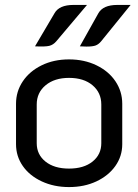

<svg xmlns="http://www.w3.org/2000/svg" viewBox="-20 -750 561 779"><path d="M45 -165V-329Q45 -379 72.5 -420Q100 -461 149 -485Q198 -509 260 -509Q322 -509 371.5 -485Q421 -461 448.5 -420Q476 -379 476 -329V-165Q476 -116 448 -76.5Q420 -37 371 -14Q322 9 260 9Q199 9 149.5 -14Q100 -37 72.5 -76.5Q45 -116 45 -165ZM391 -169V-326Q391 -374 355.5 -404Q320 -434 260 -434Q201 -434 165 -404Q129 -374 129 -326V-169Q129 -123 164.5 -94.5Q200 -66 260 -66Q320 -66 355.5 -94.5Q391 -123 391 -169ZM201 -696Q220 -730 278 -730H333L208 -582Q196 -568 180 -564Q164 -560 122 -562ZM379 -696Q398 -730 456 -730H510L390 -582Q380 -570 368 -565.5Q356 -561 331 -561L304 -562Z"/></svg>

Font: K2D
Style: Regular
Weight: 400
Version: Version 1.000; ttfautohint (v1.6)